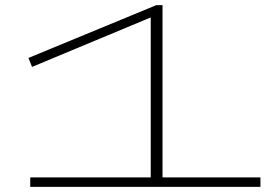

<svg xmlns="http://www.w3.org/2000/svg" viewBox="-20 -729 1075 749"><path d="M98 0V-37H568V-661L105 -468L91 -503L590 -709H614V-37H996V0Z"/></svg>

Font: Georama ExtraExtended ExtraLight
Style: Regular
Weight: 200
Width: 8
Designer: Jean-Baptiste Levee
Foundry: Production Type
Version: Version 1.000